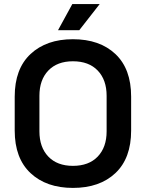

<svg xmlns="http://www.w3.org/2000/svg" viewBox="-20 -906 714 940"><path d="M337 14Q207 14 129.5 -58.5Q52 -131 52 -267V-433Q52 -569 129.5 -641.5Q207 -714 337 -714Q468 -714 545 -641.5Q622 -569 622 -433V-267Q622 -131 545 -58.5Q468 14 337 14ZM337 -94Q415 -94 458.5 -139.5Q502 -185 502 -263V-437Q502 -515 458.5 -560.5Q415 -606 337 -606Q260 -606 216.5 -560.5Q173 -515 173 -437V-263Q173 -185 216.5 -139.5Q260 -94 337 -94ZM264 -758 334 -886H468L368 -758Z"/></svg>

Font: Space Grotesk SemiBold
Style: Regular
Weight: 600
Designer: Florian Karsten
Foundry: Florian Karsten
Version: Version 2.000